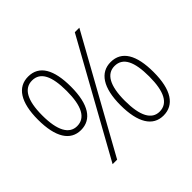

<svg xmlns="http://www.w3.org/2000/svg" viewBox="-170 -928 1142 1142"><g transform="rotate(-45 400.5 -357.0)"><path d="M197 -724C108 -724 57 -648 57 -501C57 -354 106 -276 195 -276C284 -276 335 -352 335 -501C335 -645 290 -724 197 -724ZM618 -714H580L184 0H222ZM197 -691C268 -691 299 -625 299 -501C299 -375 265 -309 195 -309C129 -309 93 -374 93 -501C93 -629 130 -691 197 -691ZM605 -438C517 -438 465 -362 465 -215C465 -68 514 10 603 10C693 10 744 -66 744 -215C744 -359 698 -438 605 -438ZM605 -405C676 -405 707 -339 707 -215C707 -89 673 -23 603 -23C537 -23 502 -88 502 -215C502 -343 539 -405 605 -405Z"/></g></svg>

Font: Noto Sans Myanmar UI ExtraLight
Style: Regular
Weight: 200
Designer: Monotype Design Team
Foundry: Monotype Imaging Inc.
Version: Version 2.103